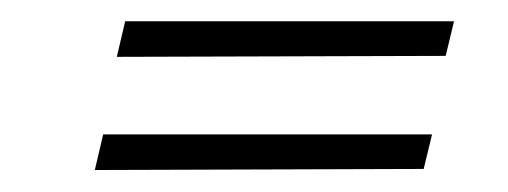

<svg xmlns="http://www.w3.org/2000/svg" viewBox="-20 -346 474 179"><path d="M88.9 -293 96.7 -326.2H403.3L395.5 -293.9ZM68.4 -187.5 76.2 -220.7H382.8L375 -188.5Z"/></svg>

Font: Kleymisska
Style: Regular
Weight: 500
Italic angle: -8°
Designer: gluk
Foundry: gluk
Version: Version 0.298